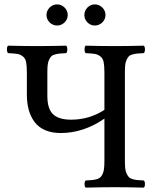

<svg xmlns="http://www.w3.org/2000/svg" viewBox="-20 -857 704 879"><path d="M103 -523.9Q103 -555.2 99.6 -572.5Q96.2 -589.8 84.5 -598.9Q72.8 -607.9 59.6 -610.1Q46.4 -612.3 17.1 -613.8Q11.7 -618.2 11.7 -630.9Q11.7 -643.6 17.1 -647.9Q97.2 -646 149.9 -646Q205.1 -646 283.2 -647.9Q288.1 -643.6 288.1 -630.9Q288.1 -618.2 283.2 -613.8Q263.7 -612.8 253.4 -611.8Q243.2 -610.8 231.4 -607.7Q219.7 -604.5 214.6 -598.9Q209.5 -593.3 204.6 -583.3Q199.7 -573.2 198.2 -559.1Q196.8 -544.9 196.8 -523.9V-418Q196.8 -358.4 223.1 -333.7Q249.5 -309.1 305.2 -309.1Q389.2 -309.1 458 -354V-523.9Q458 -555.2 454.6 -572.5Q451.2 -589.8 439.5 -598.9Q427.7 -607.9 414.6 -610.1Q401.4 -612.3 372.1 -613.8Q367.2 -618.2 367.2 -630.9Q367.2 -643.6 372.1 -647.9Q448.2 -646 504.9 -646Q562 -646 638.2 -647.9Q643.6 -643.6 643.6 -630.9Q643.6 -618.2 638.2 -613.8Q618.7 -612.8 608.4 -611.8Q598.1 -610.8 586.4 -607.7Q574.7 -604.5 569.6 -598.9Q564.5 -593.3 559.6 -583.3Q554.7 -573.2 553.2 -559.1Q551.8 -544.9 551.8 -523.9V-122.1Q551.8 -101.1 553.2 -86.7Q554.7 -72.3 559.6 -62.3Q564.5 -52.2 569.8 -46.4Q575.2 -40.5 586.4 -37.1Q597.7 -33.7 608.4 -32.7Q619.1 -31.7 638.2 -30.8Q643.6 -26.4 643.6 -14.4Q643.6 -2.4 638.2 2Q560.1 0 505.9 0Q450.2 0 372.1 2Q367.2 -2.4 367.2 -14.4Q367.2 -26.4 372.1 -30.8Q391.1 -31.7 401.9 -32.7Q412.6 -33.7 423.8 -37.1Q435.1 -40.5 440.4 -46.1Q445.8 -51.8 450.4 -62Q455.1 -72.3 456.5 -86.7Q458 -101.1 458 -122.1V-314Q362.8 -248 257.8 -248Q216.3 -248 185.8 -261.5Q155.3 -274.9 137.5 -299.6Q119.6 -324.2 111.3 -355.2Q103 -386.2 103 -424.8ZM192.9 -788.1Q192.9 -808.1 207.3 -822.5Q221.7 -836.9 241.2 -836.9Q261.2 -836.9 275.6 -822.5Q290 -808.1 290 -788.1Q290 -768.6 275.6 -754.4Q261.2 -740.2 241.2 -740.2Q221.7 -740.2 207.3 -754.4Q192.9 -768.6 192.9 -788.1ZM366.2 -788.1Q366.2 -808.1 380.4 -822.5Q394.5 -836.9 414.1 -836.9Q434.1 -836.9 448.5 -822.5Q462.9 -808.1 462.9 -788.1Q462.9 -768.6 448.5 -754.4Q434.1 -740.2 414.1 -740.2Q394.5 -740.2 380.4 -754.4Q366.2 -768.6 366.2 -788.1Z"/></svg>

Font: Common Serif News
Style: Regular
Weight: 450
Designer: Philipp H. Poll, Khaled Hosny
Foundry: Stefan Peev, Context Ltd.
Version: Version 1.026